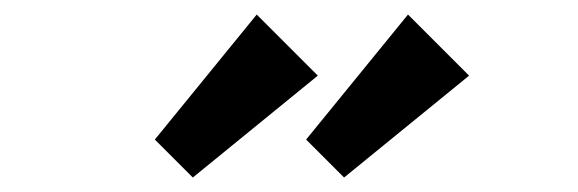

<svg xmlns="http://www.w3.org/2000/svg" viewBox="-20 -936 795 264"><path d="M333 -916 417 -832 245.1 -691.9 192.9 -744.1ZM541 -916 625 -832 453.1 -691.9 400.9 -744.1Z"/></svg>

Font: Sinkin Sans 600 SemiBold
Style: Regular
Weight: 600
Designer: Keith Bates
Foundry: K-Type
Version: Sinkin Sans (version 1.0)  by Keith Bates   •   © 2014   www